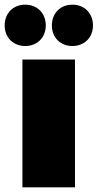

<svg xmlns="http://www.w3.org/2000/svg" viewBox="-41 -802 418 822"><path d="M67 -782C15 -782 -21 -745 -21 -693C-21 -642 15 -605 67 -605C119 -605 155 -642 155 -693C155 -745 119 -782 67 -782ZM269 -782C217 -782 181 -745 181 -693C181 -642 217 -605 269 -605C321 -605 357 -642 357 -693C357 -745 321 -782 269 -782ZM55 -547V0H280V-547Z"/></svg>

Font: Montserrat-Arabic Black
Style: Regular
Weight: 900
Designer: Mohamed Gaber
Foundry: Kief Type Foundry
Version: Version 5.008;PS 005.008;hotconv 1.0.88;makeotf.lib2.5.64775